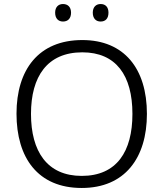

<svg xmlns="http://www.w3.org/2000/svg" viewBox="-20 -924 812 954"><path d="M254 -861C254 -832 270 -817 293 -817C317 -817 333 -832 333 -861C333 -889 317 -904 293 -904C270 -904 254 -889 254 -861ZM441 -861C441 -832 457 -817 480 -817C504 -817 519 -832 519 -861C519 -889 504 -904 480 -904C457 -904 441 -889 441 -861ZM710 -358C710 -583 597 -725 389 -725C171 -725 62 -577 62 -359C62 -140 168 10 386 10C600 10 710 -139 710 -358ZM134 -358C134 -544 215 -664 389 -664C556 -664 638 -550 638 -358C638 -171 560 -50 386 -50C214 -50 134 -172 134 -358Z"/></svg>

Font: Noto Sans Syriac Light
Style: Regular
Weight: 300
Designer: Patrick Giasson and the Monotype Design Team
Foundry: Monotype Imaging Inc.
Version: Version 3.000